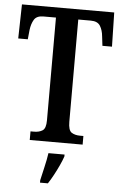

<svg xmlns="http://www.w3.org/2000/svg" viewBox="-61 -757 643 1020"><g transform="rotate(5 260.0 -246.5)"><path d="M118 0V-46H137Q164 -46 182 -57.5Q200 -69 200 -112V-660H133Q97 -660 83.5 -637.5Q70 -615 66 -582L61 -532H10L14 -714H506L510 -532H459L453 -582Q450 -615 436 -637.5Q422 -660 386 -660H319V-115Q319 -69 337 -57.5Q355 -46 382 -46H400V0ZM192 208Q199 176 208.5 136Q218 96 223 61H309V71Q302 92 289.5 119Q277 146 262.5 173Q248 200 234 221H192Z"/></g></svg>

Font: Noto Serif Tamil ExtraCondensed SemiBold
Style: Italic
Weight: 600
Width: 2
Italic angle: -12°
Designer: Indian Type Foundry, Tom Grace, and the Monotype Design Team
Foundry: Monotype Imaging Inc.
Version: Version 2.003; ttfautohint (v1.8.4.7-5d5b)